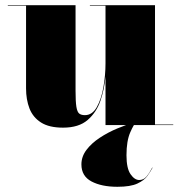

<svg xmlns="http://www.w3.org/2000/svg" viewBox="-20 -480 694 737"><path d="M565.5 164Q558 178 546 195Q534 212 507.5 224.5Q481 237 430.5 237Q370 237 331.2 216.5Q292.5 196 292.5 151Q292.5 121 312 95.2Q331.5 69.5 363 48.8Q394.5 28 431 12.8Q467.5 -2.5 501.5 -12L502.5 -10Q494.5 -5 480 28Q465.5 61 465.5 116Q465.5 166 481 188.5Q496.5 211 514.5 211Q531 211 542.2 197.8Q553.5 184.5 564.5 163ZM270 -460V-132Q270 -90 273.2 -70Q276.5 -50 284.2 -44Q292 -38 306 -38Q334 -38 351.5 -68.8Q369 -99.5 377 -145.5Q385 -191.5 385 -237V-458H325V-460H575V-2H645V0H385V-186.5Q381 -139.5 365.8 -94.2Q350.5 -49 316.5 -19.5Q282.5 10 222 10Q168.5 10 137.5 -9.8Q106.5 -29.5 93.2 -63.5Q80 -97.5 80 -141V-458H10V-460Z"/></svg>

Font: Bodoni* 96pt Fatface
Style: Regular
Weight: 900
Version: Version 2.3